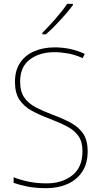

<svg xmlns="http://www.w3.org/2000/svg" viewBox="-20 -1064 527 1001"><path d="M437 -275Q437 -211 408.5 -168.5Q380 -126 331.5 -104.5Q283 -83 221 -83Q167 -83 125.5 -91Q84 -99 51 -111V-140Q86 -126 129 -117Q172 -108 223 -108Q304 -108 357 -150Q410 -192 410 -275Q410 -324 389.5 -354Q369 -384 330 -404.5Q291 -425 236 -446Q185 -465 145 -487Q105 -509 81.5 -544Q58 -579 58 -637Q58 -697 85 -737Q112 -777 159 -797Q206 -817 265 -817Q349 -817 422 -783L411 -761Q371 -779 333.5 -785.5Q296 -792 263 -792Q187 -792 136 -754Q85 -716 85 -639Q85 -586 107 -555Q129 -524 166.5 -504.5Q204 -485 249 -468Q306 -447 348 -424.5Q390 -402 413.5 -367.5Q437 -333 437 -275ZM360 -1037Q334 -1002 294.5 -959Q255 -916 219 -885H201V-893Q235 -927 271 -968Q307 -1009 330 -1044H360Z"/></svg>

Font: Noto Sans Telugu UI SemiCondensed Thin
Style: Regular
Weight: 100
Width: 4
Designer: Jelle Bosma - Monotype Design Team
Foundry: Monotype Imaging Inc.
Version: Version 2.005; ttfautohint (v1.8.4.7-5d5b)